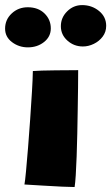

<svg xmlns="http://www.w3.org/2000/svg" viewBox="-77 -731 437 754"><path d="M216 3.5Q200 3.5 166.5 2Q133 0.5 93.5 -2Q54 -4.5 19 -6.5Q21.5 -19.5 25.2 -58.8Q29 -98 33.2 -151.8Q37.5 -205.5 41.5 -263Q45.5 -320.5 48.5 -370.8Q51.5 -421 52 -452Q63 -453 87.8 -453.8Q112.5 -454.5 141.5 -454.8Q170.5 -455 195 -455.2Q219.5 -455.5 230 -455.5Q230 -426.5 229.5 -386Q229 -345.5 228.2 -299Q227.5 -252.5 226.5 -205.8Q225.5 -159 224 -117Q222.5 -75 220.5 -43.5Q218.5 -12 216 3.5ZM32.5 -545Q-2.5 -545 -29.8 -565.5Q-57 -586 -57 -618.5Q-57 -654 -31 -678.2Q-5 -702.5 32 -702.5Q73 -702.5 97.8 -678.2Q122.5 -654 122.5 -619.5Q122.5 -587 96 -566Q69.5 -545 32.5 -545ZM248.5 -548.5Q213.5 -548.5 187.8 -571.5Q162 -594.5 162 -628Q162 -662 186.8 -686.5Q211.5 -711 245.5 -711Q283.5 -711 311.8 -688Q340 -665 340 -629.5Q340 -605.5 326.2 -587.2Q312.5 -569 291.5 -558.8Q270.5 -548.5 248.5 -548.5Z"/></svg>

Font: Grandstander Thin Black
Style: Regular
Weight: 900
Version: Version 1.200